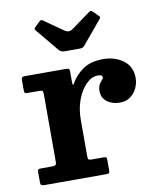

<svg xmlns="http://www.w3.org/2000/svg" viewBox="-86 -835 741 902"><g transform="rotate(-10 285.0 -384.0)"><path d="M228 -614.5 139 -721.5Q130 -730.5 140 -739L163 -761Q169.5 -767 172.5 -766.2Q175.5 -765.5 183 -760.5L270.5 -699Q290.5 -685 309.5 -698.5L400.5 -764.5Q407 -769 410.8 -767.8Q414.5 -766.5 420.5 -760.5L440 -741Q446.5 -735 447 -731.8Q447.5 -728.5 442 -722L351 -613Q346 -607 341.2 -604.8Q336.5 -602.5 325 -602.5H259Q246 -602.5 239.5 -605.5Q233 -608.5 228 -614.5ZM124 -420Q124 -432 121.2 -436Q118.5 -440 106.5 -440H50.5Q39.5 -440 36.8 -443.2Q34 -446.5 34 -457.5V-501.5Q34 -512.5 37.2 -516.2Q40.5 -520 51.5 -520H247Q256 -520 260 -517.2Q264 -514.5 264 -505V-458.5Q264 -443.5 266 -440.8Q268 -438 274 -449.5Q295 -486 331.5 -510.5Q368 -535 426.5 -535Q482.5 -535 522.2 -505.5Q562 -476 562 -421Q562 -397.5 551.5 -374.2Q541 -351 520.5 -335.5Q500 -320 470 -320Q433 -320 408.5 -339Q384 -358 384 -388.5Q384 -409.5 390.5 -420.8Q397 -432 403.8 -438.5Q410.5 -445 410.5 -451Q410.5 -456.5 405.8 -460Q401 -463.5 388 -463.5Q359 -463.5 332.8 -437.2Q306.5 -411 290.2 -367.8Q274 -324.5 274 -273V-99Q274 -87 277 -83.5Q280 -80 292 -80H350.5Q359.5 -80 361.8 -76.5Q364 -73 364 -63.5V-18Q364 -7.5 361.8 -3.8Q359.5 0 349.5 0H52Q42 0 38 -3Q34 -6 34 -15.5V-65.5Q34 -75 37.5 -77.5Q41 -80 50.5 -80H102Q114 -80 119 -83Q124 -86 124 -98Z"/></g></svg>

Font: Besley*
Style: Bold
Weight: 700
Designer: Owen Earl
Foundry: indestructible type*
Version: Version 2.000; ttfautohint (v1.8.3)